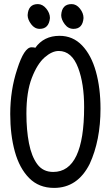

<svg xmlns="http://www.w3.org/2000/svg" viewBox="-20 -894 540 938"><path d="M244 24Q170 24 122.5 -24Q75 -72 52.5 -153.5Q30 -235 30 -337Q30 -454 64 -556Q98 -663 134 -663Q149 -663 152 -660Q194 -719 271 -719Q336 -719 381 -672Q426 -625 448.5 -544.5Q471 -464 471 -363Q471 -208 418 -93Q359 24 244 24ZM240 -54Q391 -54 391 -371Q391 -485 362 -562Q331 -645 267 -645Q234 -645 198 -613.5Q162 -582 135.5 -513.5Q109 -445 109 -339Q109 -259 121.5 -194.5Q134 -130 162 -92Q190 -54 240 -54ZM174 -753Q149 -753 132 -776Q115 -799 115 -820Q118 -874 165 -874Q188 -874 206 -852Q224 -830 224 -806Q219 -753 174 -753ZM339 -753Q313 -753 296 -776Q279 -799 279 -820Q282 -874 330 -874Q353 -874 370.5 -852Q388 -830 388 -806Q384 -753 339 -753Z"/></svg>

Font: LXGW WenKai Mono Medium
Style: Regular
Weight: 500
Monospace: yes
Designer: LXGW / Fontworks Inc.
Foundry: LXGW / Fontworks Inc.
Version: Version 1.520; June 14, 2025